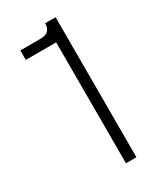

<svg xmlns="http://www.w3.org/2000/svg" viewBox="-176 -746 681 810"><g transform="rotate(-30 165.0 -341.0)"><path d="M188 0H239V-682H188C188 -635 152 -635 129 -635H40V-589H188Z"/></g></svg>

Font: MV Cash ExtraLight
Style: Regular
Weight: 200
Designer: Rodrigo Fuenzalida
Foundry: fragTYPE
Version: Version 1.100;Glyphs 3.1.2 (3151)